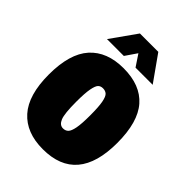

<svg xmlns="http://www.w3.org/2000/svg" viewBox="-205 -786 894 894"><g transform="rotate(45 241.5 -339.5)"><path d="M16 -255Q16 -392 74.5 -457Q133 -522 242 -522Q353 -522 410 -457Q467 -392 467 -255Q467 11 242 11Q133 11 74.5 -54.5Q16 -120 16 -255ZM287 -256Q287 -313 281.5 -341.5Q276 -370 266 -379Q256 -388 240 -388Q225 -388 216 -379Q207 -370 201.5 -341Q196 -312 196 -256Q196 -177 207 -150.5Q218 -124 240 -124Q256 -124 266 -134Q276 -144 281.5 -172.5Q287 -201 287 -256ZM181 -690H302L392 -563H279L241 -620L202 -563H91Z"/></g></svg>

Font: Decalotype Black
Style: Regular
Weight: 900
Designer: Alfredo Marco Pradil
Foundry: Alfredo Marco Pradil
Version: Version 1.0